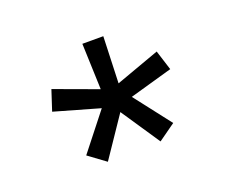

<svg xmlns="http://www.w3.org/2000/svg" viewBox="-66 -814 611 517"><g transform="rotate(-20 239.0 -555.0)"><path d="M317 -397 223 -537 263 -565 366 -432ZM165 -394 116 -430 220 -562 259 -533ZM231 -526 70 -572 89 -630 247 -572ZM215 -548 209 -716H269L263 -548ZM246 -525 232 -571 390 -628 408 -571Z"/></g></svg>

Font: Figtree Light
Style: Regular
Weight: 300
Designer: Erik Kennedy
Foundry: Erik Kennedy
Version: Version 2.001;gftools[0.9.30]